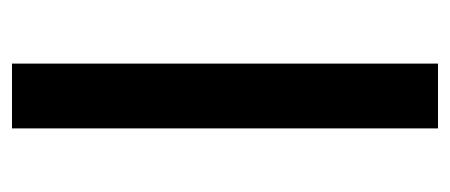

<svg xmlns="http://www.w3.org/2000/svg" viewBox="-235 -515 750 320"><g transform="rotate(90 140.0 -355.0)"><path d="M86 0V-710H194V0Z"/></g></svg>

Font: Geist Med
Style: Regular
Weight: 400
Designer: Basement.studio, Andrés Briganti, Mateo Zaragoza
Foundry: Basement.studio, Vercel, Andrés Briganti, Guido Ferreyra, Mateo Zaragoza
Version: Version 1.401